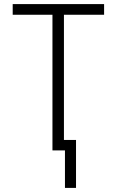

<svg xmlns="http://www.w3.org/2000/svg" viewBox="-20 -734 570 937"><path d="M236 0H297V183H351V-51H292V-662H488V-714H42V-662H236Z"/></svg>

Font: Noto Sans Mono Condensed Light
Style: Regular
Weight: 300
Width: 3
Designer: Monotype Design Team
Foundry: Monotype Imaging Inc.
Version: Version 2.014